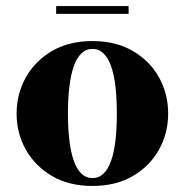

<svg xmlns="http://www.w3.org/2000/svg" viewBox="-20 -606 612 636"><path d="M286 10Q208.5 10 152.2 -23Q96 -56 65.5 -110.5Q35 -165 35 -230Q35 -295 65.5 -349.5Q96 -404 152.2 -437Q208.5 -470 286 -470Q364 -470 420.2 -437Q476.5 -404 506.8 -349.5Q537 -295 537 -230Q537 -165 506.8 -110.5Q476.5 -56 420.2 -23Q364 10 286 10ZM286 -16Q307.5 -16 323 -31Q338.5 -46 348.2 -74Q358 -102 362.5 -141.5Q367 -181 367 -230Q367 -279 362.5 -318.5Q358 -358 348.2 -386Q338.5 -414 323 -429Q307.5 -444 286 -444Q265 -444 249.5 -429Q234 -414 224.2 -386Q214.5 -358 209.8 -318.5Q205 -279 205 -230Q205 -181 209.8 -141.5Q214.5 -102 224.2 -74Q234 -46 249.5 -31Q265 -16 286 -16ZM166 -560V-586H406V-560Z"/></svg>

Font: Bodoni Moda 9pt ExtraBold
Style: Regular
Weight: 800
Designer: Owen Earl
Foundry: indestructible type
Version: Version 2.005